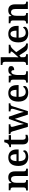

<svg xmlns="http://www.w3.org/2000/svg" viewBox="2261 -3061 810 5372"><g transform="rotate(-90 2666.0 -375.0)"><path d="M23 0H316V-49H312C268 -49 237 -57 237 -115V-313C237 -397 261 -471 337 -471C404 -471 428 -421 428 -335V0H632V-49H628C583 -49 558 -58 558 -120V-354C558 -489 496 -548 392 -548C329 -548 278 -536 238 -461H233L220 -536H28V-487H32C76 -487 107 -478 107 -421V-119C107 -58 72 -49 27 -49H23Z M958 10C1087 10 1147 -43 1147 -94C1147 -114 1137 -130 1123 -137C1099 -95 1050 -60 981 -60C893 -60 845 -120 841 -259H1171V-308C1171 -466 1086 -548 947 -548C795 -548 709 -452 709 -265C709 -91 797 10 958 10ZM843 -319C848 -428 885 -487 948 -487C1013 -487 1038 -422 1038 -319Z M1458 10C1513 10 1560 -2 1580 -12V-69C1559 -64 1537 -60 1511 -60C1465 -60 1442 -89 1442 -152V-472H1571V-536H1442V-660H1373C1363 -612 1348 -579 1327 -557C1306 -535 1272 -519 1236 -519V-472H1312V-147C1312 -31 1364 10 1458 10Z M1803 0H1900L2026 -365L2145 0H2243L2372 -409C2392 -475 2408 -487 2447 -487H2460V-536H2236V-487H2243C2287 -487 2309 -472 2309 -438C2309 -427 2305 -405 2300 -388L2254 -236C2237 -181 2228 -148 2222 -115H2219C2215 -143 2203 -188 2187 -236L2088 -532H2024L1921 -240C1904 -191 1892 -148 1886 -115H1883C1877 -148 1864 -210 1851 -258L1810 -402C1806 -417 1802 -434 1802 -445C1802 -478 1822 -487 1862 -487H1875V-536H1600V-487H1603C1642 -487 1659 -476 1674 -434Z M2758 10C2887 10 2947 -43 2947 -94C2947 -114 2937 -130 2923 -137C2899 -95 2850 -60 2781 -60C2693 -60 2645 -120 2641 -259H2971V-308C2971 -466 2886 -548 2747 -548C2595 -548 2509 -452 2509 -265C2509 -91 2597 10 2758 10ZM2643 -319C2648 -428 2685 -487 2748 -487C2813 -487 2838 -422 2838 -319Z M3041 0H3358V-49H3327C3286 -49 3253 -57 3253 -116V-283C3253 -341 3268 -463 3340 -463C3378 -463 3390 -437 3390 -382C3465 -382 3504 -415 3504 -469C3504 -519 3468 -547 3392 -547C3308 -547 3278 -510 3252 -450H3247L3228 -536H3044V-487H3047C3091 -487 3123 -478 3123 -419V-121C3123 -58 3089 -49 3044 -49H3041Z M3536 0H3836V-49H3827C3793 -49 3752 -57 3752 -115V-199L3805 -238L3898 -92C3952 -8 3987 0 4122 0H4136V-49H4133C4096 -49 4061 -75 4026 -128L3893 -326L3959 -401C4011 -460 4054 -489 4100 -489V-536H3860V-489C3893 -489 3911 -482 3911 -465C3911 -451 3903 -435 3873 -401L3747 -262C3747 -262 3752 -338 3752 -374V-760H3536V-711H3547C3581 -711 3622 -703 3622 -648V-116C3622 -57 3582 -49 3547 -49H3536Z M4415 10C4544 10 4604 -43 4604 -94C4604 -114 4594 -130 4580 -137C4556 -95 4507 -60 4438 -60C4350 -60 4302 -120 4298 -259H4628V-308C4628 -466 4543 -548 4404 -548C4252 -548 4166 -452 4166 -265C4166 -91 4254 10 4415 10ZM4300 -319C4305 -428 4342 -487 4405 -487C4470 -487 4495 -422 4495 -319Z M4696 0H4989V-49H4985C4941 -49 4910 -57 4910 -115V-313C4910 -397 4934 -471 5010 -471C5077 -471 5101 -421 5101 -335V0H5305V-49H5301C5256 -49 5231 -58 5231 -120V-354C5231 -489 5169 -548 5065 -548C5002 -548 4951 -536 4911 -461H4906L4893 -536H4701V-487H4705C4749 -487 4780 -478 4780 -421V-119C4780 -58 4745 -49 4700 -49H4696Z"/></g></svg>

Font: Noto Serif Semi
Style: Regular
Weight: 600
Designer: Monotype Design Team
Foundry: Monotype Imaging Inc.
Version: Version 1.002